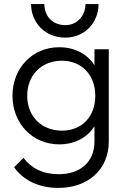

<svg xmlns="http://www.w3.org/2000/svg" viewBox="-20 -711 622 939"><path d="M265 208C412 208 512 117 512 -19V-470H442V-392C407 -447 345 -480 269 -480C139 -480 41 -378 41 -243C41 -107 139 -5 270 -5C346 -5 408 -39 442 -94V-19C442 80 374 141 267 141C189 141 132 111 95 61L49 107C95 172 171 208 265 208ZM113 -243C113 -343 183 -414 282 -414C380 -414 446 -344 446 -243C446 -140 380 -72 283 -72C183 -72 113 -142 113 -243ZM132 -691C132 -599 202 -527 299 -527C393 -527 462 -599 462 -691H398C398 -632 355 -588 300 -588C237 -588 197 -632 197 -691Z"/></svg>

Font: MV Cash Light
Style: Regular
Weight: 300
Designer: Rodrigo Fuenzalida
Foundry: fragTYPE
Version: Version 1.100;Glyphs 3.1.2 (3151)